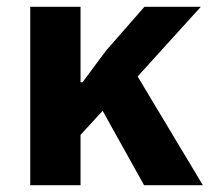

<svg xmlns="http://www.w3.org/2000/svg" viewBox="-20 -545 617 565"><path d="M404 0 282 -219 217 -148V0H69V-525H217V-411V-303H223L292 -396L405 -525H571L385 -320L577 0Z"/></svg>

Font: IBM Plex Sans
Style: Regular
Weight: 400
Designer: Mike Abbink, Paul van der Laan, Pieter van Rosmalen
Foundry: Bold Monday
Version: Version 3.201